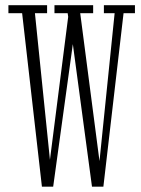

<svg xmlns="http://www.w3.org/2000/svg" viewBox="-20 -720 545 742"><path d="M142 1.5 65.5 -669H12.5V-700H162V-669H115L173 -102.5L243.5 -655L241.5 -669H190.5V-700H340V-669H290L364.5 -97.5L423 -669H381.5V-700H501.5V-669H457.5L379.5 1.5H335.5L261.5 -549.5L185.5 1.5Z"/></svg>

Font: Imbue 10pt ExtraLight
Style: Regular
Weight: 200
Designer: Tyler Finck
Foundry: Etcetera Type Company
Version: Version 1.102; ttfautohint (v1.8.3)